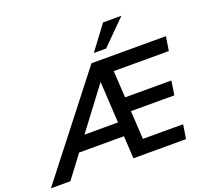

<svg xmlns="http://www.w3.org/2000/svg" viewBox="-228 -1123 1396 1306"><g transform="rotate(-20 469.5 -469.5)"><path d="M-75 0 475 -705H1014L998 -603H559L597 -637L613 -374L572 -409H946L930 -307H579L614 -342L630 -65L589 -102H919L903 0H522L511 -201L547 -163H161L214 -197L66 0ZM488 -562 241 -234 237 -265H538L509 -230L490 -562ZM514 -765 644 -939H777L603 -765Z"/></g></svg>

Font: Nunito Sans 12pt ExtraLight
Style: Italic
Weight: 200
Italic angle: -9°
Designer: Vernon Adams
Foundry: Vernon Adams
Version: Version 3.101;gftools[0.9.27]